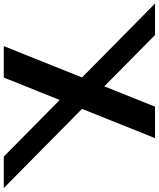

<svg xmlns="http://www.w3.org/2000/svg" viewBox="-220 -880 860 1041"><g transform="rotate(90 210.5 -360.0)"><path d="M158.7 -494.9 256.8 -740 268.6 -770H439.6L395.2 -660L280.8 -374.2L598.7 -60L710.3 50H539.3L509.1 20L232.5 -253.4L123.1 20L111.3 50H-59.7L-15.3 -60L110.4 -374.2L-178.8 -660L-290.4 -770H-119.4L-89.2 -740Z"/></g></svg>

Font: Nordica Plus
Style: NordicaClassicRgOpObl
Weight: 500
Version: Version 1.01